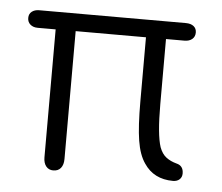

<svg xmlns="http://www.w3.org/2000/svg" viewBox="-38 -419 540 468"><g transform="rotate(5 232.5 -185.0)"><path d="M84 -335V-22Q84 -8 90.5 0Q97 8 108 8Q120 8 126.5 0Q133 -8 133 -22V-335H305V-178Q305 -117 310.5 -82.5Q316 -48 330 -28Q354 8 401 8Q411 8 417 2.5Q423 -3 423 -12Q423 -31 406 -35Q391 -39 380.5 -47Q370 -55 364 -71Q359 -86 356.5 -112Q354 -138 354 -176V-335H399Q411 -335 418 -341Q425 -347 425 -357Q425 -367 418 -372.5Q411 -378 399 -378H40Q29 -378 22 -372.5Q15 -367 15 -357Q15 -347 22 -341Q29 -335 40 -335Z"/></g></svg>

Font: Beiruti Light
Style: Regular
Weight: 300
Designer: Arlette Boutros
Foundry: Boutros
Version: Version 1.41